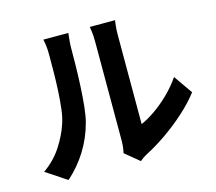

<svg xmlns="http://www.w3.org/2000/svg" viewBox="-112 -905 1225 1091"><g transform="rotate(-15 500.0 -359.5)"><path d="M502.9 -22.3Q506.4 -36.8 508.7 -56.2Q511 -75.5 511 -95.7Q511 -106.8 511 -139.8Q511 -172.9 511 -219.9Q511 -267 511 -321.7Q511 -376.5 511 -432.1Q511 -487.8 511 -537.2Q511 -586.5 511 -624.1Q511 -661.7 511 -678.7Q511 -712.6 507.3 -737.6Q503.5 -762.7 503.3 -764.9H651.6Q651.4 -762.7 648.2 -737.2Q645 -711.8 645 -677.9Q645 -660.9 645 -627.5Q645 -594 645 -550.3Q645 -506.5 645 -457.7Q645 -408.9 645 -361.2Q645 -313.6 645 -271.5Q645 -229.5 645 -199Q645 -168.6 645 -155.3Q686 -173.3 730.1 -204.2Q774.2 -235 816.4 -276.4Q858.6 -317.7 892 -366.1L968.8 -255.9Q927.7 -202.2 869.5 -150Q811.3 -97.8 748.9 -54.7Q686.5 -11.7 629.7 17.3Q613.6 26 603.6 33.6Q593.6 41.2 586.5 46.6ZM39.7 -36.8Q106 -83.2 147.8 -147.9Q189.6 -212.5 209.9 -276.4Q220.9 -308.7 226.7 -357.1Q232.4 -405.5 235.3 -461Q238.2 -516.5 238.7 -571.4Q239.2 -626.3 239.2 -671.5Q239.2 -701.9 236.6 -723.5Q234 -745.1 229.7 -763.5H376.7Q376.5 -761.6 374.8 -747.5Q373.1 -733.4 371.5 -713.6Q369.8 -693.8 369.8 -673.1Q369.8 -628.6 368.8 -570.4Q367.8 -512.2 364.7 -451.1Q361.6 -390 356 -335.3Q350.3 -280.7 340.1 -243Q317.3 -158.4 271.6 -85.5Q225.9 -12.6 161.6 44Z"/></g></svg>

Font: Noto Sans SC Thin
Style: Regular
Weight: 100
Designer: Ryoko NISHIZUKA 西塚涼子 (kana, bopomofo & ideographs); Paul D. Hunt (Latin, Greek & Cyrillic); Sandoll Communications 산돌커뮤니
Foundry: Adobe
Version: Version 2.004-H2;hotconv 1.0.118;makeotfexe 2.5.65603